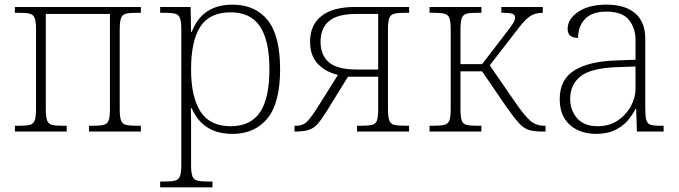

<svg xmlns="http://www.w3.org/2000/svg" viewBox="-20 -566 2921 826"><path d="M44 0V-25H62Q93 -25 108.5 -29Q124 -33 129.5 -48.5Q135 -64 135 -98V-438Q135 -472 129.5 -487.5Q124 -503 108.5 -507Q93 -511 62 -511H44V-536H586V-511H568Q537 -511 521.5 -507Q506 -503 500.5 -487.5Q495 -472 495 -438V-98Q495 -64 500.5 -48.5Q506 -33 521.5 -29Q537 -25 568 -25H586V0H363V-25H382Q412 -25 427 -29Q442 -33 447.5 -48.5Q453 -64 453 -98V-506H177V-98Q177 -64 182.5 -48.5Q188 -33 203 -29Q218 -25 248 -25H267V0Z M669 240V215H685Q717 215 733 211Q749 207 754.5 191.5Q760 176 760 143V-439Q760 -472 754.5 -487.5Q749 -503 733.5 -507Q718 -511 687 -511H669V-536H800L802 -429H805Q850 -546 980 -546Q1078 -546 1131.5 -479.5Q1185 -413 1185 -268Q1185 -123 1130.5 -56.5Q1076 10 980 10Q853 10 805 -100H801Q802 -73 802 -45Q802 -17 802 7V143Q802 176 807.5 191.5Q813 207 829 211Q845 215 877 215H894V240ZM972 -23Q1058 -23 1098.5 -83Q1139 -143 1139 -268Q1139 -392 1098.5 -452.5Q1058 -513 972 -513Q882 -513 842 -451.5Q802 -390 802 -268Q802 -149 842.5 -86Q883 -23 972 -23Z M1247 0V-25H1254Q1284 -25 1302.5 -44.5Q1321 -64 1348 -107L1434 -244Q1383 -255 1348.5 -290Q1314 -325 1314 -387Q1314 -459 1363.5 -497.5Q1413 -536 1507 -536H1740V-511H1722Q1692 -511 1676 -507Q1660 -503 1654.5 -487.5Q1649 -472 1649 -438V-98Q1649 -64 1654.5 -48.5Q1660 -33 1676 -29Q1692 -25 1724 -25H1740V0H1516V-25H1534Q1565 -25 1581 -29Q1597 -33 1602 -48.5Q1607 -64 1607 -98V-236H1477L1387 -90Q1364 -53 1347 -33.5Q1330 -14 1308 -7Q1286 0 1247 0ZM1513 -267H1607V-506H1513Q1431 -506 1395 -475Q1359 -444 1359 -387Q1359 -329 1395 -298Q1431 -267 1513 -267Z M1828 0V-25H1844Q1876 -25 1892 -29Q1908 -33 1913.5 -48.5Q1919 -64 1919 -98V-438Q1919 -472 1913.5 -487.5Q1908 -503 1892 -507Q1876 -511 1846 -511H1828V-536H2051V-511H2032Q2002 -511 1987 -507Q1972 -503 1966.5 -487.5Q1961 -472 1961 -438V-290H2054L2160 -428Q2181 -455 2188.5 -467.5Q2196 -480 2196 -491Q2196 -502 2185 -506.5Q2174 -511 2137 -511V-536H2315V-511Q2282 -511 2261 -496.5Q2240 -482 2217 -453L2087 -285L2202 -118Q2238 -67 2262 -46Q2286 -25 2323 -25H2327V0H2313Q2277 0 2255 -7Q2233 -14 2212 -37Q2191 -60 2158 -107L2054 -259H1961V-98Q1961 -64 1966 -48.5Q1971 -33 1986.5 -29Q2002 -25 2033 -25H2051V0Z M2542 10Q2502 10 2466.5 -6Q2431 -22 2409.5 -55Q2388 -88 2388 -141Q2388 -223 2450 -262.5Q2512 -302 2631 -306L2714 -309V-396Q2714 -445 2685.5 -480.5Q2657 -516 2588 -516Q2527 -516 2497 -484.5Q2467 -453 2467 -403Q2422 -403 2422 -441Q2422 -485 2468 -515.5Q2514 -546 2589 -546Q2670 -546 2713 -508.5Q2756 -471 2756 -400V-98Q2756 -65 2760.5 -49.5Q2765 -34 2778.5 -29.5Q2792 -25 2820 -25H2835V0H2720L2717 -97H2714Q2702 -73 2681.5 -48.5Q2661 -24 2627 -7Q2593 10 2542 10ZM2551 -23Q2601 -23 2637.5 -47.5Q2674 -72 2694 -109Q2714 -146 2714 -183V-280L2633 -277Q2522 -273 2477.5 -237.5Q2433 -202 2433 -141Q2433 -91 2463 -57Q2493 -23 2551 -23Z"/></svg>

Font: Noto Serif ExtraLight
Style: Regular
Weight: 200
Designer: Monotype Design Team
Foundry: Monotype Imaging Inc.
Version: Version 2.015; ttfautohint (v1.8.4.7-5d5b)